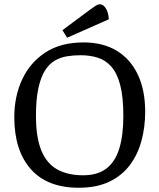

<svg xmlns="http://www.w3.org/2000/svg" viewBox="-20 -856 736 889"><path d="M345 13.3Q198 13.3 122.1 -73.4Q46.2 -160.1 46.2 -313Q46.2 -409.8 82.6 -488.1Q118.9 -566.4 190.1 -613Q261.3 -659.6 366.8 -659.6Q456.9 -659.6 520.6 -621Q584.2 -582.4 618.2 -510.5Q652.2 -438.6 652.2 -338.2Q652.2 -266.4 634.6 -202.7Q617.1 -138.9 580.2 -90.3Q543.3 -41.7 484.9 -14.2Q426.5 13.3 345 13.3ZM365 -44.4Q431.6 -44.4 472.5 -75.6Q513.4 -106.8 532.3 -168.2Q551.1 -229.6 551.1 -319.4Q551.1 -407.3 536.5 -462.6Q521.9 -517.9 495.2 -547.8Q468.5 -577.7 432.4 -589Q396.4 -600.3 352.9 -600.3Q321.4 -600.3 291 -595.5Q260.6 -590.7 234.3 -575.6Q208 -560.5 188.4 -529.7Q168.9 -498.8 157.7 -447.7Q146.5 -396.5 146.5 -319.4Q146.5 -219.4 171.5 -158.9Q196.6 -98.4 245.3 -71.4Q294.1 -44.4 365 -44.4ZM290.9 -681.4 269.1 -716.3 400.2 -813.6Q413.2 -823.3 423.6 -829.7Q433.9 -836.1 441.8 -836.1Q451.8 -836.1 460.5 -828.8Q469.1 -821.6 475.6 -806.2Q482.1 -790.9 483.9 -766.7Z"/></svg>

Font: Faustina Light
Style: Regular
Weight: 300
Designer: Alfonso Garcia
Foundry: http://www.omnibus-type.com
Version: Version 1.200